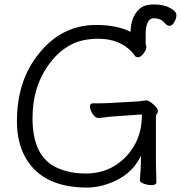

<svg xmlns="http://www.w3.org/2000/svg" viewBox="-20 -825 812 862"><path d="M566 -682Q568 -750 605 -784Q627 -805 671 -805Q715 -805 743.5 -789.5Q772 -774 772 -757.5Q772 -741 762 -725Q752 -709 741 -709Q730 -709 719 -722Q703 -743 669 -743Q652 -743 643 -724Q634 -705 634 -674V-627Q637 -622 637 -613Q637 -601 624 -584.5Q611 -568 600.5 -568Q590 -568 586 -574Q572 -596 544 -616Q494 -651 421 -651Q348 -651 297 -623.5Q246 -596 208 -547Q126 -443 126 -295Q126 -118 240 -70Q295 -46 365.5 -46Q436 -46 492 -79Q548 -112 582.5 -171Q617 -230 617 -308Q617 -311 613 -311L499 -303Q478 -302 424 -295H422Q408 -295 396 -313.5Q384 -332 384 -346.5Q384 -361 396 -361H410Q454 -361 480 -363L604 -370Q612 -371 621 -372.5Q630 -374 638 -374Q646 -374 658 -365Q689 -342 689 -326Q689 -319 684.5 -314Q680 -309 680 -298V-97Q680 -89 680.5 -71Q681 -53 681.5 -35Q682 -17 682 -7Q682 6 662 6Q642 6 625 -0.5Q608 -7 608 -16V-17Q613 -70 613 -126Q570 -35 463 1Q416 17 371 17Q174 17 97 -113Q56 -182 56 -280Q56 -465 156 -586Q258 -713 412 -713Q505 -713 566 -682Z"/></svg>

Font: LXGW Bright GB
Style: Regular
Weight: 400
Designer: Christian Thalmann (Catharsis Fonts)
Foundry: LXGW / Christian Thalmann (Catharsis Fonts) / Fontworks Inc.
Version: Version 5.510